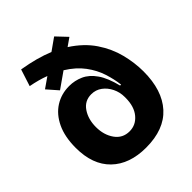

<svg xmlns="http://www.w3.org/2000/svg" viewBox="-202 -831 967 967"><g transform="rotate(-45 282.0 -347.0)"><path d="M277 15Q159 15 92 -50Q25 -115 25 -235Q25 -314 51 -368.5Q77 -423 121.5 -451Q166 -479 222 -479Q261 -479 297 -463Q333 -447 360.5 -407.5Q388 -368 405 -299H412Q407 -342 392 -388.5Q377 -435 345 -478Q313 -521 258 -555L174 -496L124 -553L180 -592Q135 -609 81 -619L110 -709Q159 -701 201.5 -689.5Q244 -678 280 -663L345 -709L398 -653L355 -623Q426 -577 466 -517.5Q506 -458 522.5 -393Q539 -328 539 -266Q539 -132 472.5 -58.5Q406 15 277 15ZM276 -102Q321 -102 351 -138Q381 -174 381 -236V-242Q381 -276 366.5 -305.5Q352 -335 327.5 -353Q303 -371 271 -371Q224 -371 197.5 -332Q171 -293 171 -237Q171 -181 199 -141.5Q227 -102 276 -102Z"/></g></svg>

Font: Bricolage Grotesque 96pt Bricolage Grotesque 48pt Regular
Style: Bold
Weight: 700
Designer: Mathieu Triay
Foundry: Atelier Triay
Version: Version 1.001; ttfautohint (v1.8.4.7-5d5b);gftools[0.9.33.de